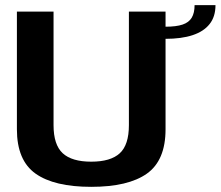

<svg xmlns="http://www.w3.org/2000/svg" viewBox="-20 -720 855 744"><path d="M333.5 4Q477 4 549.2 -47.2Q621.5 -98.5 621.5 -219V-675H479.5V-235Q479.5 -158.5 444 -126Q408.5 -93.5 333.5 -93.5Q258.5 -93.5 223 -126.2Q187.5 -159 187.5 -235V-675H45.5V-219Q45.5 -98.5 117.8 -47.2Q190 4 333.5 4ZM620.5 -616.5V-569.5Q683.5 -569.5 726.5 -583.8Q769.5 -598 792.2 -626.8Q815 -655.5 815 -700H734Q734 -670 723 -651.5Q712 -633 687.5 -624.8Q663 -616.5 620.5 -616.5Z"/></svg>

Font: Anybody Thin SemiBold
Style: Regular
Weight: 600
Version: Version 1.113;gftools[0.9.25]